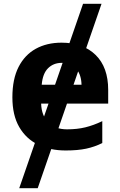

<svg xmlns="http://www.w3.org/2000/svg" viewBox="-20 -780 631 1008"><path d="M513 -760 178 208H81L416 -760ZM303 -556Q416 -556 482 -491.5Q548 -427 548 -308V-236H196Q198 -173 233.5 -137Q269 -101 332 -101Q385 -101 428 -111.5Q471 -122 517 -144V-29Q477 -9 432.5 0.5Q388 10 325 10Q243 10 180 -20.5Q117 -51 81 -113Q45 -175 45 -269Q45 -365 77.5 -428.5Q110 -492 168 -524Q226 -556 303 -556ZM304 -450Q261 -450 232.5 -422Q204 -394 199 -335H408Q407 -385 382 -417.5Q357 -450 304 -450Z"/></svg>

Font: Noto IKEA Latin
Style: Bold
Weight: 700
Designer: Monotype Design Team
Foundry: Monotype Imaging Inc.
Version: Version 1.0